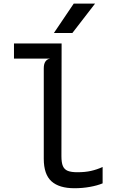

<svg xmlns="http://www.w3.org/2000/svg" viewBox="-20 -1016 640 1044"><path d="M497 -996.5 373.5 -836.5H273L381 -996.5ZM218 -152.5V-645Q218 -668.5 227.2 -681.8Q236.5 -695 253.5 -697.5H56V-779.5H315L314 -167Q314 -131.5 322 -113Q330 -94.5 348.5 -87Q367 -79.5 400.5 -79.5Q443.5 -79.5 475.2 -86.8Q507 -94 538 -108V-19Q509 -7 468.8 0.2Q428.5 7.5 385 7.5Q301.5 7.5 259.8 -30.2Q218 -68 218 -152.5Z"/></svg>

Font: SplineSansMono30
Style: Regular
Weight: 400
Designer: Eben Sorkin, Mirko Velimirovic
Foundry: Sorkin Type
Version: Version 1.000